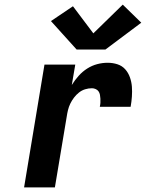

<svg xmlns="http://www.w3.org/2000/svg" viewBox="-20 -809 640 829"><path d="M84 0 172 -530H305L290 -442Q303 -463 319.5 -481.5Q336 -500 356.5 -513Q377 -526 399.5 -532Q422 -538 445 -538Q467 -538 487 -531.5Q507 -525 520.5 -510Q534 -495 541 -475Q548 -455 549.5 -434.5Q551 -414 549.5 -392Q548 -370 544 -348H411Q413 -357 413.5 -365.5Q414 -374 413.5 -383Q413 -392 411.5 -400Q410 -408 405.5 -414.5Q401 -421 393 -424.5Q385 -428 377 -428Q362 -428 347.5 -423.5Q333 -419 321 -409.5Q309 -400 299.5 -387.5Q290 -375 283.5 -361.5Q277 -348 273.5 -333.5Q270 -319 268 -305L217 0ZM311 -595 200 -718 295 -782 383 -665 510 -789 590 -711 435 -595Z"/></svg>

Font: Iosevka Curly XBdEx
Style: Italic
Weight: 800
Width: 7
Italic angle: -9°
Monospace: yes
Designer: Belleve Invis
Foundry: Belleve Invis
Version: Version 11.1.0; ttfautohint (v1.8.3)